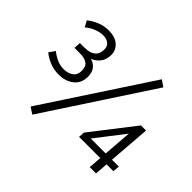

<svg xmlns="http://www.w3.org/2000/svg" viewBox="-161 -980 1248 1248"><g transform="rotate(45 463.5 -356.0)"><path d="M192 -282Q148 -282 109 -298Q70 -314 43 -337L72 -378Q102 -354 131.5 -342Q161 -330 190 -330Q229 -330 255.5 -348.5Q282 -367 282 -406Q282 -446 259 -462Q236 -478 194 -478H143L146 -525H190Q236 -525 262 -545.5Q288 -566 288 -607Q288 -638 268 -653Q248 -668 218 -668Q190 -668 157 -655.5Q124 -643 96 -619L73 -661Q101 -684 139 -700Q177 -716 221 -716Q280 -716 312.5 -687Q345 -658 345 -615Q345 -569 320 -539.5Q295 -510 259 -500L258 -506Q295 -499 316.5 -474Q338 -449 338 -408Q338 -348 296.5 -315Q255 -282 192 -282ZM256 23 211 -7 689 -735 733 -705ZM761 0 789 -358H806L615 -111L618 -136H893L888 -90H573L576 -132L805 -427H852L819 0Z"/></g></svg>

Font: Muli Light
Style: Italic
Weight: 300
Italic angle: -4.541°
Designer: Vernon Adams
Foundry: Vernon Adams
Version: Version 2.100; ttfautohint (v1.8.1.43-b0c9)